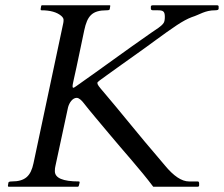

<svg xmlns="http://www.w3.org/2000/svg" viewBox="-20 -708 849 728"><path d="M605 -644C605 -633.3 603.5 -625.7 600.5 -621C592.1 -608 571.4 -596.3 553 -583.5C457.9 -517.5 364.1 -447.9 270 -382C258.7 -374.1 253 -369.5 256 -389L260 -408C273.8 -467.9 285.2 -527.5 299.5 -593.5C311.2 -647.7 329 -669 385 -669C391.7 -669 395.3 -670.3 396 -673L398 -685C398.7 -687 398 -688 396 -688H141C140.5 -688.1 140 -688.2 139.5 -688.2C137.7 -688.2 136.5 -687.1 136 -685L134 -673C134 -670.3 135 -669 137 -669C170.3 -669 195.3 -662 212 -648C218 -642.7 221 -637.7 221 -633C221 -628.3 220.7 -624.3 220 -621L107 -89C96.7 -40.8 75.8 -20 24 -20C17.3 -20 13.3 -18.7 12 -16L10 -4C10 -1.3 11 0 13 0H275C277 0 278.3 -1.3 279 -4L282 -16C282 -18.7 281 -20 279 -20C218.3 -20 188 -33 188 -59C188 -67 188.7 -73.3 190 -78L238 -301C242.4 -317.8 254.7 -337 271 -337C280.4 -337 291.4 -324.8 295.5 -319.5C322.5 -284.8 361.5 -239.6 393.5 -201C447.4 -136 511.9 -65.5 561 0H729C733 0 735 -1.7 735 -5V-14C734.3 -18 732.7 -20 730 -20H698C697.6 -20 697.1 -20 696.7 -20C669 -20 638.5 -40.3 605 -81C596.3 -91.7 586.3 -103.5 575 -116.5C524.1 -174.8 424.5 -298.8 377.5 -353.5C365.2 -367.8 357.3 -377.3 354 -382C350.6 -386.7 349 -390.8 349 -394.2C349 -396.5 360.6 -405.8 384 -422C420.6 -447.8 461.1 -477.9 498 -503.5C540 -532.6 603.6 -581.5 650.5 -612.5C672.2 -626.8 691 -637 707 -643C737.3 -652.3 756.5 -669 796 -669C804.7 -669 809 -671 809 -675V-683C809 -686.3 807 -688 803 -688H560C554.7 -688 552 -686.3 552 -683V-675C552 -671 555 -669 561 -669H578C598.6 -669 605 -665.1 605 -644Z"/></svg>

Font: fbb
Style: Italic
Weight: 400
Italic angle: -12°
Designer: David J. Perry, Michael Sharpe
Version: Version 0.991